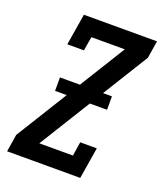

<svg xmlns="http://www.w3.org/2000/svg" viewBox="-136 -824 772 913"><g transform="rotate(20 250.0 -367.5)"><path d="M9 0 23 -88 369 -647H200L188 -576H104L130 -735H500L486 -647L140 -88H310L321 -159H405L379 0ZM125 -348V-416H388V-348Z"/></g></svg>

Font: Iosevka Slab Semibold
Style: Italic
Weight: 600
Italic angle: -9°
Monospace: yes
Designer: Belleve Invis
Foundry: Belleve Invis
Version: Version 11.1.1; ttfautohint (v1.8.3)